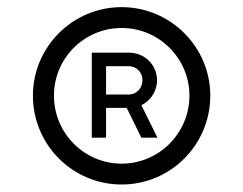

<svg xmlns="http://www.w3.org/2000/svg" viewBox="-20 -792 665 525"><path d="M312.5 -287.5C446.5 -287.5 555 -396 555 -530.5C555 -663.5 446.5 -772.5 312.5 -772.5C178.5 -772.5 70 -663.5 70 -530.5C70 -396 178.5 -287.5 312.5 -287.5ZM313 -344.5C210 -344.5 127.5 -428 127.5 -530.5C127.5 -632.5 210 -715.5 313 -715.5C414.5 -715.5 498 -632.5 498 -530.5C498 -428 414.5 -344.5 313 -344.5ZM270 -415.5V-497H326.5L366.5 -415.5H410.5L366.5 -504.5C394 -517.5 409.5 -545.5 409.5 -572.5C409 -615 375.5 -648 332.5 -648H231V-415.5ZM270 -611H332.5C351.5 -611 369.5 -596 369.5 -572.5C369.5 -550.5 352.5 -533.5 332.5 -533.5H270Z"/></svg>

Font: Manrope
Style: Regular
Weight: 400
Designer: Mikhail Sharanda
Foundry: Mikhail Sharanda
Version: Version 4.505